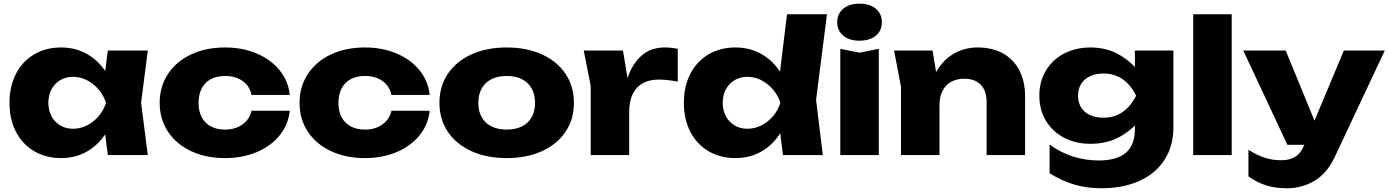

<svg xmlns="http://www.w3.org/2000/svg" viewBox="-20 -848 7593 1050"><path d="M543.2 -205.5 571.1 -285.6 543.2 -364.7 569.7 -571.8H788.2L751.7 -286.2L788.2 0H569.7ZM314.2 16.6Q230.9 16.6 166.7 -21.2Q102.6 -59.1 67.2 -127.5Q31.9 -196 31.9 -285.6Q31.9 -375.2 67.2 -444Q102.6 -512.8 166.7 -550.6Q230.9 -588.4 314.2 -588.4Q394.2 -588.4 458.5 -551.1Q522.9 -513.8 564.4 -445.5Q606 -377.2 618.2 -285.6Q605 -194.6 563.4 -126.4Q521.9 -58.1 458 -20.7Q394.2 16.6 314.2 16.6ZM378.3 -143.9Q438.5 -143.9 488.8 -183.4Q539.2 -222.9 559.8 -285.6Q539.2 -347.9 488.7 -387.9Q438.1 -427.9 378.3 -427.9Q340 -427.9 309.2 -409.6Q278.4 -391.3 261.4 -359Q244.4 -326.7 244.4 -285.6Q244.4 -245.2 261.4 -212.9Q278.4 -180.6 309.2 -162.3Q340 -143.9 378.3 -143.9Z M1210.8 16.6Q1106 16.6 1024.9 -21.6Q943.7 -59.7 898.5 -128.2Q853.2 -196.6 853.2 -285.6Q853.2 -374.5 898.5 -443.3Q943.7 -512.1 1024.9 -550.3Q1106 -588.4 1210.8 -588.4Q1305.6 -588.4 1383.1 -555.8Q1460.6 -523.2 1508.7 -464.4Q1556.7 -405.5 1564.8 -329H1355.8Q1345.1 -378.4 1306.5 -405.4Q1268 -432.5 1210.8 -432.5Q1166.4 -432.5 1133.8 -415.5Q1101.1 -398.5 1083.5 -365.2Q1065.8 -332 1065.8 -285.6Q1065.8 -239.2 1083.5 -206.3Q1101.1 -173.3 1133.8 -156.3Q1166.4 -139.3 1210.8 -139.3Q1266.7 -139.3 1305.9 -167.4Q1345.1 -195.4 1355.8 -242.5H1564.8Q1556.7 -166 1509 -107.3Q1461.2 -48.6 1383.4 -16Q1305.6 16.6 1210.8 16.6Z M1975.8 16.6Q1871 16.6 1789.9 -21.6Q1708.7 -59.7 1663.5 -128.2Q1618.2 -196.6 1618.2 -285.6Q1618.2 -374.5 1663.5 -443.3Q1708.7 -512.1 1789.9 -550.3Q1871 -588.4 1975.8 -588.4Q2070.6 -588.4 2148.1 -555.8Q2225.6 -523.2 2273.7 -464.4Q2321.7 -405.5 2329.8 -329H2120.8Q2110.1 -378.4 2071.5 -405.4Q2033 -432.5 1975.8 -432.5Q1931.4 -432.5 1898.8 -415.5Q1866.1 -398.5 1848.5 -365.2Q1830.8 -332 1830.8 -285.6Q1830.8 -239.2 1848.5 -206.3Q1866.1 -173.3 1898.8 -156.3Q1931.4 -139.3 1975.8 -139.3Q2031.7 -139.3 2070.9 -167.4Q2110.1 -195.4 2120.8 -242.5H2329.8Q2321.7 -166 2274 -107.3Q2226.2 -48.6 2148.4 -16Q2070.6 16.6 1975.8 16.6Z M2383.2 -285.6Q2383.2 -375.5 2429.1 -444.2Q2475.1 -512.8 2558.4 -550.6Q2641.8 -588.4 2750.9 -588.4Q2860.1 -588.4 2943.5 -550.6Q3026.8 -512.8 3072.8 -444.2Q3118.7 -375.5 3118.7 -285.6Q3118.7 -195.6 3072.8 -127.4Q3026.8 -59.1 2943.5 -21.2Q2860.1 16.6 2750.9 16.6Q2641.8 16.6 2558.4 -21.2Q2475.1 -59.1 2429.1 -127.4Q2383.2 -195.6 2383.2 -285.6ZM2906.1 -285.6Q2906.1 -331 2887.6 -364.2Q2869.1 -397.5 2834.1 -415Q2799.1 -432.5 2750.9 -432.5Q2702.8 -432.5 2667.8 -415Q2632.8 -397.5 2614.3 -364.2Q2595.8 -331 2595.8 -285.6Q2595.8 -239.9 2614.3 -206.9Q2632.8 -174 2667.8 -156.7Q2702.8 -139.3 2750.9 -139.3Q2799.1 -139.3 2834.1 -156.7Q2869.1 -174 2887.6 -206.9Q2906.1 -239.9 2906.1 -285.6Z M3386.8 -571.8 3420.8 -367.8V0H3210.3V-378.5L3172.4 -571.8ZM3581.6 -412.8Q3534.7 -412.8 3498.8 -394.8Q3463 -376.8 3441.9 -336.9Q3420.8 -297 3420.8 -233.3L3381.1 -282.6Q3393.2 -374.1 3419.1 -440.8Q3445 -507.6 3493.5 -548Q3541.9 -588.4 3616.2 -588.4Q3632.9 -588.4 3651 -586.6Q3669.1 -584.7 3686.4 -581V-401.4Q3657.9 -407.4 3630.9 -410.1Q3603.9 -412.8 3581.6 -412.8Z M4235.1 -214.4 4270.6 -283.9 4235.5 -373.3 4284 -770H4502.4L4443 -302L4479.8 0H4261.7ZM4002.2 16.6Q3918.9 16.6 3854.7 -21.2Q3790.6 -59.1 3755.2 -127.5Q3719.9 -196 3719.9 -285.6Q3719.9 -375.2 3755.2 -444Q3790.6 -512.8 3854.7 -550.6Q3918.9 -588.4 4002.2 -588.4Q4082.2 -588.4 4146.5 -551.1Q4210.9 -513.8 4252.4 -445.5Q4294 -377.2 4306.2 -285.6Q4293 -194.6 4251.4 -126.4Q4209.9 -58.1 4146 -20.7Q4082.2 16.6 4002.2 16.6ZM4066.3 -143.9Q4126.5 -143.9 4176.8 -183.4Q4227.2 -222.9 4247.8 -285.6Q4227.2 -347.9 4176.7 -387.9Q4126.1 -427.9 4066.3 -427.9Q4028 -427.9 3997.2 -409.6Q3966.4 -391.3 3949.4 -359Q3932.4 -326.7 3932.4 -285.6Q3932.4 -245.2 3949.4 -212.9Q3966.4 -180.6 3997.2 -162.3Q4028 -143.9 4066.3 -143.9Z M4680.6 -559.9 4785.9 -581V0H4575.4V-581ZM4558.6 -726.7Q4558.6 -773.3 4591.9 -800.7Q4625.1 -828 4680.6 -828Q4736.2 -828 4769.4 -800.7Q4802.7 -773.3 4802.7 -726.7Q4802.7 -680.1 4769.4 -652.7Q4736.2 -625.4 4680.6 -625.4Q4625.1 -625.4 4591.9 -652.7Q4558.6 -680.1 4558.6 -726.7Z M5079.9 -571.8 5117.8 -341.2V0H4907.3V-373.2L4869.4 -571.8ZM5586 -320.1V0H5375.5V-289.4Q5375.5 -351.4 5343.7 -384.4Q5311.9 -417.4 5252.7 -417.4Q5211.4 -417.4 5180.9 -400.1Q5150.5 -382.7 5134.2 -350.7Q5117.8 -318.8 5117.8 -274.7L5053 -308.1Q5064.9 -397.4 5103.2 -460.7Q5141.5 -524 5199.3 -556.2Q5257.2 -588.4 5325.9 -588.4Q5407.5 -588.4 5466 -555.5Q5524.4 -522.5 5555.2 -462.2Q5586 -401.8 5586 -320.1Z M6186.5 -240.9 6193.4 -265.4V-408.2L6186.5 -428.9V-571.8H6397V-152.3Q6397 -48.9 6348.1 26.6Q6299.2 102.1 6210 141.8Q6120.7 181.6 6002 181.6Q5923.8 181.6 5856 161.6Q5788.3 141.6 5719.9 99.9V-58.1Q5779.8 -13.4 5848.2 8.1Q5916.6 29.6 5988.8 29.6Q6087.3 29.6 6136.9 -12.5Q6186.5 -54.5 6186.5 -144.2ZM5663.9 -325Q5663.9 -402.7 5700.2 -462.7Q5736.5 -522.7 5800 -555.6Q5863.5 -588.4 5943.7 -588.4Q6037.6 -588.4 6110.6 -543Q6183.6 -497.5 6223.2 -434.3Q6262.8 -371.1 6262.8 -322.7Q6262.8 -270.3 6223.5 -208.6Q6184.3 -146.9 6111.4 -104.2Q6038.6 -61.5 5943.7 -61.5Q5863.5 -61.5 5800 -94.4Q5736.5 -127.2 5700.2 -187.3Q5663.9 -247.3 5663.9 -325ZM6193.4 -325Q6162.4 -386.1 6117.5 -416Q6072.6 -446 6015.5 -446Q5972.8 -446 5941.1 -431.2Q5909.3 -416.3 5892.4 -389Q5875.4 -361.7 5875.4 -325Q5875.4 -288.3 5892.1 -261Q5908.7 -233.7 5940.4 -219Q5972.2 -204.3 6015.5 -204.3Q6072.9 -204.3 6118 -234.6Q6163 -264.9 6193.4 -325Z M6715.9 -770V0H6505.4V-770Z M6807.4 116.4V-28.7Q6856.1 1.8 6897.5 15Q6938.8 28.3 6987.9 28.3Q7032.2 28.3 7063.1 9.5Q7093.9 -9.4 7113.3 -56L7329.3 -571.8H7553.1L7280.2 8.8Q7237.4 99.7 7169 140.6Q7100.5 181.6 7018.2 181.6Q6954.6 181.6 6904.9 166Q6855.1 150.5 6807.4 116.4ZM6779.1 -571.8H7011.1L7222.6 -56.3H7020.2Z"/></svg>

Font: Unbounded Variable
Style: Regular
Weight: 400
Designer: Luke Prowse, Jean-Baptiste Morizot, Fátima Lázaro, Florian Runge
Foundry: NaN
Version: Version 1.600;FEAKit 1.0